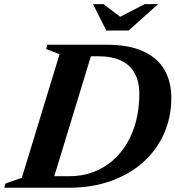

<svg xmlns="http://www.w3.org/2000/svg" viewBox="-51 -886 828 906"><path d="M276.5 -54.5Q335.5 -54.5 386.2 -73Q437 -91.5 477.8 -125.8Q518.5 -160 547.2 -208Q576 -256 591.2 -315.5Q606.5 -375 606.5 -443Q606.5 -500 585 -539.8Q563.5 -579.5 520.5 -600Q477.5 -620.5 412.5 -620.5H307.5L311.5 -675H450Q557.5 -675 625.2 -643.8Q693 -612.5 725.2 -556.2Q757.5 -500 757.5 -423.5Q757.5 -335.5 724.2 -258.5Q691 -181.5 627.8 -123.5Q564.5 -65.5 474.5 -32.8Q384.5 0 271 0H105L133.5 -54.5ZM230 -630 166.5 -655 172.5 -675H394.5L188.5 0H-31L-25 -20L52 -47ZM695 -866.5 556 -742H450.5L388 -866.5H437.5L526.5 -799H500.5L632 -866.5Z"/></svg>

Font: Newsreader 24pt
Style: Bold Italic
Weight: 700
Italic angle: -17°
Designer: Hugues Gentile
Foundry: Production Type
Version: Version 1.003